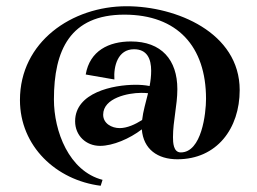

<svg xmlns="http://www.w3.org/2000/svg" viewBox="-20 -523 825 616"><path d="M749 -234C749 -419 545 -503 386 -503C211 -503 44 -389 44 -202C44 -54 160 55 303 73L309 54C201 26 153 -102 153 -204C153 -362 205 -476 379 -476C549 -476 641 -374 641 -206C641 -159 627 -34 560 -34C536 -34 535 -66 535 -83C535 -135 549 -185 549 -237C549 -331 498 -390 400 -390C329 -390 268 -360 255 -284L347 -268C344 -311 358 -365 410 -365C452 -365 465 -334 465 -296C465 -279 463 -263 460 -247C445 -250 430 -251 415 -251C343 -251 221 -226 221 -134C221 -88 256 -55 301 -55C342 -55 396 -78 435 -108C440 -44 486 -12 549 -12C676 -12 749 -111 749 -234ZM436 -138C414 -124 388 -112 364 -112C338 -112 311 -127 311 -155C311 -209 392 -225 432 -225C439 -225 447 -225 455 -224C448 -195 439 -166 436 -138Z"/></svg>

Font: Original Surfer
Style: Regular
Weight: 400
Designer: Astigmatic (AOETI)
Foundry: Astigmatic (AOETI)
Version: Version 1.001